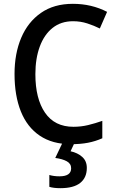

<svg xmlns="http://www.w3.org/2000/svg" viewBox="-20 -744 609 1004"><path d="M362 -633Q299 -633 255 -598Q211 -563 188 -500.5Q165 -438 165 -356Q165 -228 215.5 -154.5Q266 -81 364 -81Q404 -81 441 -90Q478 -99 515 -112V-21Q479 -5 440 2.5Q401 10 351 10Q254 10 188 -34.5Q122 -79 89 -161.5Q56 -244 56 -357Q56 -464 91 -546.5Q126 -629 194 -676.5Q262 -724 361 -724Q459 -724 540 -682L502 -595Q472 -610 436.5 -621.5Q401 -633 362 -633ZM434 134Q434 185 399.5 212.5Q365 240 296 240Q260 240 238 233V171Q261 178 291 178Q352 178 352 136Q352 112 329.5 99.5Q307 87 269 82L308 0H371L349 47Q386 55 410 76.5Q434 98 434 134Z"/></svg>

Font: Noto Sans Thai SemCond Med
Style: Regular
Weight: 500
Width: 4
Designer: Monotype Design Team
Foundry: Monotype Imaging Inc.
Version: Version 2.002; ttfautohint (v1.8.4.7-5d5b)